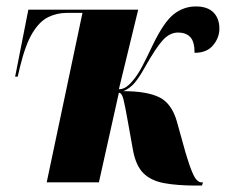

<svg xmlns="http://www.w3.org/2000/svg" viewBox="-20 -566 701 596"><path d="M588 10Q530 10 489.5 2.5Q449 -5 425.5 -28Q402 -51 393 -99L377 -188Q368 -239 363 -258.5Q358 -278 349 -278L287 0H125L236 -526H187Q157 -526 130 -513Q103 -500 81 -464Q59 -428 42 -358L35 -328H27L68 -536H409L349 -289Q362 -289 373 -297Q384 -305 395 -319Q409 -336 422.5 -362Q436 -388 455 -428Q489 -498 519.5 -522Q550 -546 588 -546Q624 -546 642.5 -527.5Q661 -509 661 -477Q661 -449 641.5 -425.5Q622 -402 584 -402Q584 -437 570.5 -451Q557 -465 533 -465Q507 -465 485.5 -441.5Q464 -418 429 -356Q413 -327 398.5 -309.5Q384 -292 363 -283Q436 -283 474.5 -264Q513 -245 529 -189L556 -92Q568 -52 576.5 -32Q585 -12 592 -6Q599 0 604 0H610L607 10Z"/></svg>

Font: Noto Serif Display ExtraCondensed Black
Style: Italic
Weight: 900
Width: 2
Italic angle: -12°
Designer: Monotype Design Team
Foundry: Monotype Imaging Inc.
Version: Version 2.009